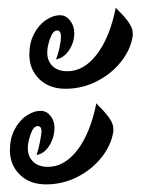

<svg xmlns="http://www.w3.org/2000/svg" viewBox="-20 -484 369 504"><path d="M57 -341Q57 -371 69 -394.5Q81 -418 100 -431Q119 -444 138 -444Q153 -444 164 -430Q175 -416 175 -397Q175 -373 161.5 -352.5Q148 -332 127 -328Q132 -340 136 -358Q140 -376 140 -388Q140 -404 130 -404Q119 -404 111.5 -383Q104 -362 104 -346Q104 -324 118 -310.5Q132 -297 157 -297Q200 -297 234 -341Q268 -385 284 -464L289 -458Q309 -439 320 -422Q331 -405 328 -387Q322 -352 296.5 -320.5Q271 -289 233 -270Q195 -251 152 -251Q109 -251 83 -276.5Q57 -302 57 -341ZM6 -90Q6 -120 18 -143.5Q30 -167 49 -180Q68 -193 87 -193Q102 -193 112.5 -180Q123 -167 123 -149Q123 -124 110 -102.5Q97 -81 76 -77Q80 -88 84.5 -110Q89 -132 89 -139Q89 -153 79 -153Q68 -153 60.5 -132Q53 -111 53 -95Q53 -73 67 -59.5Q81 -46 106 -46Q149 -46 183 -90Q217 -134 233 -213L238 -207Q258 -188 269 -171Q280 -154 277 -136Q271 -101 245.5 -69.5Q220 -38 182 -19Q144 0 101 0Q58 0 32 -25.5Q6 -51 6 -90Z"/></svg>

Font: Charmonman
Style: Bold
Weight: 700
Designer: Ekaluck Peanpanawate
Foundry: Cadson Demak Co.,Ltd.
Version: Version 1.000; ttfautohint (v1.6)